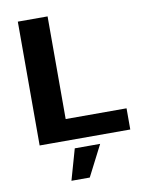

<svg xmlns="http://www.w3.org/2000/svg" viewBox="-93 -716 766 991"><g transform="rotate(-10 290.0 -220.5)"><path d="M70 -649H226V-111H545V0H70ZM246 46H379L296 208H200Z"/></g></svg>

Font: Play
Style: Bold
Weight: 700
Designer: Jonas Hecksher (Cyrillic expansion: Cyreal)
Foundry: Jonas Hecksher, Playtype, e-types AS
Version: Version 2.101; ttfautohint (v1.5.65-e2d9)